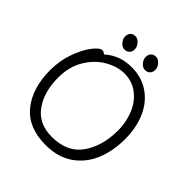

<svg xmlns="http://www.w3.org/2000/svg" viewBox="-232 -1030 1210 1210"><g transform="rotate(45 372.5 -425.0)"><path d="M420 -820Q420 -842 432 -855Q444 -868 466 -868Q486 -868 503.5 -848Q521 -828 521 -806Q521 -785 508.5 -772Q496 -759 476 -759Q454 -759 437 -779Q420 -799 420 -820ZM237 -820Q237 -842 249 -855Q261 -868 283 -868Q303 -868 320.5 -848Q338 -828 338 -806Q338 -785 325.5 -772Q313 -759 293 -759Q271 -759 254 -779Q237 -799 237 -820ZM405 -713Q493 -713 559 -668Q625 -623 660 -543.5Q695 -464 695 -363Q695 -256 659 -170Q623 -84 549 -33Q475 18 366 18Q211 18 132 -79Q53 -176 53 -337Q53 -420 79 -493.5Q105 -567 140 -612.5Q175 -658 197 -658Q211 -658 223 -646Q260 -679 304 -696Q348 -713 405 -713ZM625 -371Q625 -442 599 -507Q573 -572 521.5 -612.5Q470 -653 399 -653Q338 -653 273 -616Q208 -579 165 -507.5Q122 -436 122 -339Q122 -211 181.5 -128.5Q241 -46 358 -46Q495 -46 560 -138.5Q625 -231 625 -371Z"/></g></svg>

Font: Iansui
Style: Regular
Weight: 400
Designer: But Ko / Fontworks Inc.
Foundry: zi-hi.com / Fontworks Inc.
Version: Version 1.002